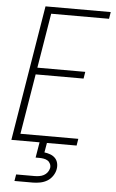

<svg xmlns="http://www.w3.org/2000/svg" viewBox="-62 -777 625 1038"><g transform="rotate(5 250.0 -257.5)"><path d="M21 0 142 -735H496L490 -698H176L127 -401H387L381 -364H121L67 -37H381L375 0ZM57 220 63 184H163Q175 184 188 182Q201 180 212.5 174Q224 168 232 157.5Q240 147 243 134Q245 122 240 111Q235 100 225.5 94Q216 88 204 86Q192 84 180 84H160L174 0H214L205 52Q221 54 236.5 59.5Q252 65 263 76Q274 87 278 103Q282 119 279 136Q276 155 264 173Q252 191 234.5 201.5Q217 212 196.5 216Q176 220 157 220Z"/></g></svg>

Font: Iosevka Extralight Oblique
Style: Regular
Weight: 200
Italic angle: -9°
Monospace: yes
Designer: Belleve Invis
Foundry: Belleve Invis
Version: Version 32.5.0; ttfautohint (v1.8.4)